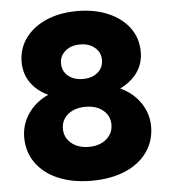

<svg xmlns="http://www.w3.org/2000/svg" viewBox="-54 -796 756 859"><g transform="rotate(-5 324.5 -367.0)"><path d="M39 -205Q39 -263 72 -311.5Q105 -360 163 -386Q112 -410 84.5 -450Q57 -490 57 -542Q57 -602 90.5 -648.5Q124 -695 184.5 -721.5Q245 -748 324 -748Q403 -748 464 -721.5Q525 -695 558.5 -648.5Q592 -602 592 -542Q592 -490 564.5 -450.5Q537 -411 486 -386Q543 -360 576 -311.5Q609 -263 609 -205Q609 -140 573.5 -90Q538 -40 473.5 -13Q409 14 324 14Q239 14 174.5 -13Q110 -40 74.5 -90Q39 -140 39 -205ZM416 -521Q416 -554 390.5 -576Q365 -598 324 -598Q283 -598 257.5 -576Q232 -554 232 -521Q232 -486 257.5 -464.5Q283 -443 324 -443Q365 -443 390.5 -464.5Q416 -486 416 -521ZM433 -229Q433 -268 403 -293Q373 -318 324 -318Q275 -318 245 -293Q215 -268 215 -229Q215 -189 245.5 -163.5Q276 -138 324 -138Q372 -138 402.5 -163.5Q433 -189 433 -229Z"/></g></svg>

Font: LINE Seed Sans TH App ExtraBold
Style: Regular
Weight: 800
Designer: Dalton Maag Ltd | Thai characters by Cadson Demak Co.,Ltd.
Foundry: Dalton Maag Ltd
Version: Version 1.003